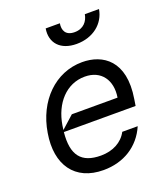

<svg xmlns="http://www.w3.org/2000/svg" viewBox="-144 -882 868 995"><g transform="rotate(-20 290.5 -384.5)"><path d="M348.7 -650.6C439.6 -650.6 505.7 -704.5 518.5 -781.2H440.3C433.9 -744.3 409.1 -711.6 359.4 -711.6C309.7 -711.6 296.2 -744.3 302.6 -781.2H224.4C211.6 -704.5 259.2 -650.6 348.7 -650.6ZM341.6 -552.6C193.2 -552.6 76 -436.1 49 -268.5C20.6 -100.9 98.7 11.4 256.4 11.4C367.2 11.4 456.7 -43.7 499.3 -142H414.1C387.8 -92 334.5 -63.9 269.2 -63.9C161.2 -63.9 116.8 -119.7 129.3 -244.3H524.9L530.5 -279.8C563.9 -483 454.5 -552.6 341.6 -552.6ZM199.6 -316.8 130.7 -255C131.7 -263.1 132.8 -271.3 134.2 -279.8C153.1 -395.2 226.6 -477.3 328.8 -477.3C419.4 -477.3 466.6 -409.1 451.7 -316.8Z"/></g></svg>

Font: Riot Sans 2.0
Style: Italic
Weight: 400
Italic angle: -9.39999°
Designer: Rasmus Andersson
Foundry: rsms
Version: Version 3.006;hotconv 1.0.109;makeotfexe 2.5.65596